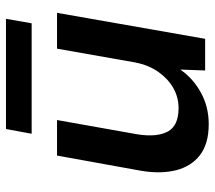

<svg xmlns="http://www.w3.org/2000/svg" viewBox="-58 -649 719 643"><g transform="rotate(-90 301.5 -327.5)"><path d="M207 12Q142 12 104 -17Q66 -46 53 -97Q40 -148 51 -214L102 -496H221L173 -226Q163 -161 182.5 -125Q202 -89 261 -89Q297 -89 328 -106.5Q359 -124 382 -156.5Q405 -189 414 -235L460 -496H580L493 0H387L390 -83Q360 -40 312.5 -14Q265 12 207 12ZM175 -581 191 -667H560L545 -581Z"/></g></svg>

Font: DM Sans 24pt SemiBold
Style: Italic
Weight: 600
Italic angle: -10°
Designer: Colophon Foundry, Jonny Pinhorn
Foundry: Colophon Foundry
Version: Version 4.004;gftools[0.9.30]